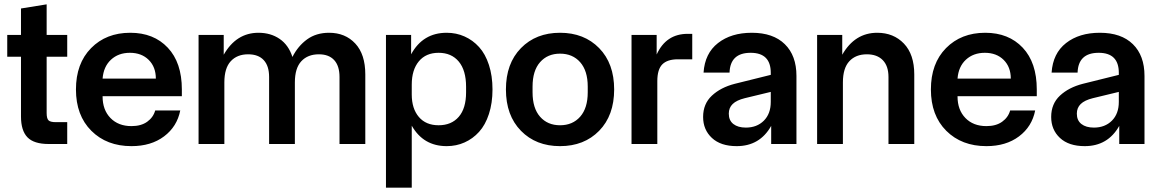

<svg xmlns="http://www.w3.org/2000/svg" viewBox="-20 -660 5311 880"><path d="M203.1 0Q135.3 0 105.7 -30.8Q76.2 -61.5 76.2 -126V-399.9H13.2V-500H76.2V-621.1L193.8 -640.1V-500H288.1V-399.9H193.8V-142.1Q193.8 -116.7 202.4 -108.4Q210.9 -100.1 235.8 -100.1H288.1V0Z M582.5 9.8Q469.2 9.8 398.7 -60.5Q328.1 -130.9 328.1 -250Q328.1 -369.1 397.5 -439.5Q466.8 -509.8 577.1 -509.8Q684.6 -509.8 749 -441.4Q813.5 -373 813.5 -250V-219.2H450.2V-217.8Q450.2 -156.2 486.3 -119.1Q522.5 -82 582.5 -82Q627 -82 654.8 -102.1Q682.6 -122.1 691.4 -153.8H806.2Q791.5 -79.6 731.9 -34.9Q672.4 9.8 582.5 9.8ZM450.2 -299.8H694.3Q694.3 -353 661.6 -385.5Q628.9 -418 575.2 -418Q522.9 -418 488.8 -386.5Q454.6 -355 450.2 -299.8Z M890.1 0V-500H1005.4V-409.2Q1063 -509.8 1164.6 -509.8Q1220.7 -509.8 1261.7 -481.7Q1302.7 -453.6 1320.3 -398.9Q1345.7 -449.2 1387.5 -479.5Q1429.2 -509.8 1488.3 -509.8Q1562.5 -509.8 1608.4 -460.4Q1654.3 -411.1 1654.3 -318.8V0H1536.1V-307.1Q1536.1 -357.9 1511.7 -384.5Q1487.3 -411.1 1441.4 -411.1Q1390.6 -411.1 1361.1 -379.4Q1331.5 -347.7 1331.5 -282.2V0H1213.4V-307.1Q1213.4 -357.9 1188.7 -384.5Q1164.1 -411.1 1117.2 -411.1Q1066.9 -411.1 1037.6 -379.4Q1008.3 -347.7 1008.3 -282.2V0Z M1749 200.2V-500H1864.3V-411.1Q1918 -509.8 2027.3 -509.8Q2071.3 -509.8 2109.1 -492.9Q2147 -476.1 2175.8 -444.3Q2204.6 -412.6 2220.9 -362.5Q2237.3 -312.5 2237.3 -250Q2237.3 -187.5 2220.9 -137.5Q2204.6 -87.4 2175.8 -55.7Q2147 -23.9 2109.1 -7.1Q2071.3 9.8 2027.3 9.8Q1920.4 9.8 1867.2 -84V200.2ZM1867.2 -227.1Q1867.2 -162.1 1899.7 -124Q1932.1 -85.9 1990.2 -85.9Q2049.3 -85.9 2082.8 -124.8Q2116.2 -163.6 2116.2 -236.8V-262.2Q2116.2 -337.4 2082.8 -377.7Q2049.3 -418 1990.2 -418Q1932.1 -418 1899.7 -378.9Q1867.2 -339.8 1867.2 -272Z M2726.1 -60.5Q2657.2 9.8 2546.9 9.8Q2436.5 9.8 2367.7 -60.5Q2298.8 -130.9 2298.8 -250Q2298.8 -369.1 2367.7 -439.5Q2436.5 -509.8 2546.9 -509.8Q2657.2 -509.8 2726.1 -439.5Q2794.9 -369.1 2794.9 -250Q2794.9 -130.9 2726.1 -60.5ZM2420.9 -236.8Q2420.9 -164.1 2455.3 -125Q2489.7 -85.9 2546.9 -85.9Q2604.5 -85.9 2639.2 -125.2Q2673.8 -164.6 2673.8 -236.8V-263.2Q2673.8 -335.4 2639.2 -374.8Q2604.5 -414.1 2546.9 -414.1Q2489.7 -414.1 2455.3 -375Q2420.9 -335.9 2420.9 -263.2Z M2874.5 0V-500H2989.7V-410.2Q3032.7 -504.9 3131.8 -504.9H3152.8V-388.2H3086.9Q3038.6 -388.2 3015.6 -365Q2992.7 -341.8 2992.7 -288.1V0Z M3356.4 9.8Q3283.2 9.8 3242.9 -27.8Q3202.6 -65.4 3202.6 -124Q3202.6 -184.1 3242.9 -221.7Q3283.2 -259.3 3347.7 -275.9L3512.7 -316.9V-326.2Q3512.7 -418 3420.4 -418Q3326.7 -418 3323.7 -327.1H3204.6Q3210.4 -415.5 3270.8 -462.6Q3331.1 -509.8 3425.8 -509.8Q3523.9 -509.8 3577.1 -457.5Q3630.4 -405.3 3630.4 -312V0H3514.6V-83Q3462.4 9.8 3356.4 9.8ZM3320.3 -139.2Q3320.3 -107.9 3341.3 -91.6Q3362.3 -75.2 3398.4 -75.2Q3449.2 -75.2 3481 -106.9Q3512.7 -138.7 3512.7 -192.9V-238.8L3393.6 -210Q3356 -200.7 3338.1 -183.3Q3320.3 -166 3320.3 -139.2Z M3725.1 0V-500H3840.3V-409.2Q3897.9 -509.8 4000.5 -509.8Q4075.7 -509.8 4123 -460.2Q4170.4 -410.6 4170.4 -318.8V0H4052.2V-307.1Q4052.2 -357.4 4026.1 -384.3Q4000 -411.1 3953.1 -411.1Q3902.3 -411.1 3872.8 -379.4Q3843.3 -347.7 3843.3 -282.2V0Z M4501 9.8Q4387.7 9.8 4317.1 -60.5Q4246.6 -130.9 4246.6 -250Q4246.6 -369.1 4315.9 -439.5Q4385.3 -509.8 4495.6 -509.8Q4603 -509.8 4667.5 -441.4Q4731.9 -373 4731.9 -250V-219.2H4368.7V-217.8Q4368.7 -156.2 4404.8 -119.1Q4440.9 -82 4501 -82Q4545.4 -82 4573.2 -102.1Q4601.1 -122.1 4609.9 -153.8H4724.6Q4710 -79.6 4650.4 -34.9Q4590.8 9.8 4501 9.8ZM4368.7 -299.8H4612.8Q4612.8 -353 4580.1 -385.5Q4547.4 -418 4493.7 -418Q4441.4 -418 4407.2 -386.5Q4373 -355 4368.7 -299.8Z M4951.7 9.8Q4878.4 9.8 4838.1 -27.8Q4797.9 -65.4 4797.9 -124Q4797.9 -184.1 4838.1 -221.7Q4878.4 -259.3 4942.9 -275.9L5107.9 -316.9V-326.2Q5107.9 -418 5015.6 -418Q4921.9 -418 4918.9 -327.1H4799.8Q4805.7 -415.5 4866 -462.6Q4926.3 -509.8 5021 -509.8Q5119.1 -509.8 5172.4 -457.5Q5225.6 -405.3 5225.6 -312V0H5109.9V-83Q5057.6 9.8 4951.7 9.8ZM4915.5 -139.2Q4915.5 -107.9 4936.5 -91.6Q4957.5 -75.2 4993.7 -75.2Q5044.4 -75.2 5076.2 -106.9Q5107.9 -138.7 5107.9 -192.9V-238.8L4988.8 -210Q4951.2 -200.7 4933.3 -183.3Q4915.5 -166 4915.5 -139.2Z"/></svg>

Font: TASA Orbiter Display SemiBold
Style: Regular
Weight: 600
Designer: Weizhong Zhang
Version: Version 1.000;Glyphs 3.1.2 (3151)